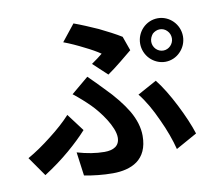

<svg xmlns="http://www.w3.org/2000/svg" viewBox="-86 -871 1113 1007"><g transform="rotate(-10 470.0 -367.0)"><path d="M847 -646C857 -636 863 -622 863 -606C863 -576 838 -550 808 -550C777 -550 753 -576 753 -606C753 -622 760 -636 769 -647C779 -656 793 -663 808 -663C823 -663 837 -657 847 -646ZM888 -524C909 -545 922 -574 922 -606C922 -670 870 -722 808 -722C745 -722 694 -670 694 -606C694 -575 707 -545 728 -524C748 -504 777 -490 808 -490C839 -490 868 -503 888 -524ZM403 -637C436 -621 466 -604 486 -590C473 -579 449 -561 427 -546L502 -476C541 -502 613 -562 637 -582L610 -658C578 -678 537 -699 494 -720C451 -739 407 -758 368 -772L298 -684C333 -671 370 -654 403 -637ZM566 3C601 -23 623 -65 623 -129C623 -173 609 -218 583 -263C556 -308 518 -356 467 -407C443 -433 418 -457 391 -484L299 -407C330 -383 362 -354 385 -331C428 -288 493 -201 493 -143C493 -98 460 -80 412 -80C367 -80 318 -88 267 -103L284 23C330 32 384 38 436 38C485 38 532 28 566 3ZM728 -193C755 -136 776 -77 788 -29L901 -92C887 -137 862 -195 833 -252C804 -309 771 -364 741 -401L639 -345C671 -306 702 -251 728 -193ZM142 -205C99 -171 54 -140 13 -117L85 -14C135 -46 181 -80 222 -115C262 -149 297 -183 323 -212L253 -305C225 -274 185 -238 142 -205Z"/></g></svg>

Font: GenSekiGothic2 TW B
Style: Regular
Weight: 700
Version: Version 2.100;PS 2.1;hotconv 16.6.51;makeotf.lib2.5.65220 DE